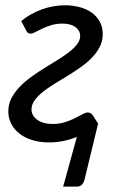

<svg xmlns="http://www.w3.org/2000/svg" viewBox="-20 -533 448 728"><path d="M226.5 -513Q255 -513 281 -506.2Q307 -499.5 326.8 -485.8Q346.5 -472 358 -451.5Q369.5 -431 369.5 -403.5Q369.5 -377 358 -354.8Q346.5 -332.5 327.5 -313.2Q308.5 -294 284.2 -277Q260 -260 234.5 -244.5Q209 -229 184.8 -214Q160.5 -199 141.5 -183.8Q122.5 -168.5 111 -152.2Q99.5 -136 99.5 -117.5Q99.5 -94.5 121.2 -78.8Q143 -63 180.5 -63Q205.5 -63 226.5 -69.8Q247.5 -76.5 264 -84.8Q280.5 -93 292.8 -99.8Q305 -106.5 312 -106.5Q319 -106.5 323.5 -103.8Q328 -101 332 -95.5L352 -64.5L300.5 148Q297.5 160 290.5 167.2Q283.5 174.5 272 174.5H219.5L271.5 -14Q246 -3.5 219.5 1.8Q193 7 166.5 7Q130.5 7 101.8 -2Q73 -11 53 -27Q33 -43 22.2 -64.2Q11.5 -85.5 11.5 -110.5Q11.5 -137.5 23.2 -160.2Q35 -183 54 -203Q73 -223 97.5 -240.8Q122 -258.5 147.8 -274.5Q173.5 -290.5 198 -305.5Q222.5 -320.5 241.5 -335.2Q260.5 -350 272.2 -365.2Q284 -380.5 284 -397Q284 -416.5 266.5 -430Q249 -443.5 216 -443.5Q194 -443.5 175 -437.8Q156 -432 140.8 -424.8Q125.5 -417.5 114.2 -411.5Q103 -405.5 96 -405.5Q92 -405.5 87.5 -407.5Q83 -409.5 79.5 -417L60.5 -453Q77 -467 96.8 -478.2Q116.5 -489.5 138 -497.2Q159.5 -505 182 -509Q204.5 -513 226.5 -513Z"/></svg>

Font: Lato
Style: Italic
Weight: 400
Italic angle: -7°
Designer: Lukasz Dziedzic
Foundry: tyPoland Lukasz Dziedzic
Version: Version 2.007; 2014-02-27